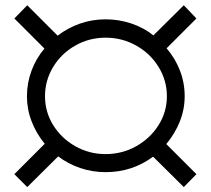

<svg xmlns="http://www.w3.org/2000/svg" viewBox="-20 -726 818 744"><path d="M624.4 -167.8 741.1 -51.1 692.2 -1.1 573.3 -118.9Q492.2 -58.9 388.9 -58.9Q337.8 -58.9 290.6 -75Q243.3 -91.1 205.6 -120L85.6 -1.1L35.6 -51.1L153.3 -168.9Q121.1 -207.8 102.8 -255Q84.4 -302.2 84.4 -353.3Q84.4 -404.4 102.2 -452.2Q120 -500 152.2 -537.8L35.6 -654.4L85.6 -705.6L203.3 -587.8Q242.2 -617.8 289.4 -634.4Q336.7 -651.1 388.9 -651.1Q441.1 -651.1 488.9 -635Q536.7 -618.9 574.4 -588.9L692.2 -705.6L741.1 -654.4L625.6 -538.9Q658.9 -500 677.2 -452.8Q695.6 -405.6 695.6 -353.3Q695.6 -302.2 676.7 -255Q657.8 -207.8 624.4 -167.8ZM388.9 -128.9Q453.3 -128.9 507.8 -159.4Q562.2 -190 594.4 -241.1Q626.7 -292.2 626.7 -353.3Q626.7 -414.4 594.4 -466.7Q562.2 -518.9 507.8 -549.4Q453.3 -580 388.9 -580Q325.6 -580 271.7 -549.4Q217.8 -518.9 186.1 -466.7Q154.4 -414.4 154.4 -353.3Q154.4 -292.2 186.1 -241.1Q217.8 -190 271.7 -159.4Q325.6 -128.9 388.9 -128.9Z"/></svg>

Font: Paperlogy 4 Regular
Style: Regular
Weight: 400
Designer: redesigned by Lee Juim, glyphs from Gmarket Sans & Montserrat
Foundry: PT&
Version: Version 1.001